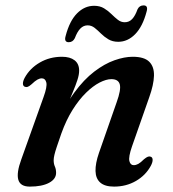

<svg xmlns="http://www.w3.org/2000/svg" viewBox="-20 -681 642 712"><path d="M71.5 -359.5Q65 -362.5 65 -371.2Q65 -380 71.5 -392.5Q91 -428 127.8 -449.2Q164.5 -470.5 210 -470.5Q239.5 -470.5 256.5 -457.5Q273.5 -444.5 273.5 -419Q273.5 -404 267.2 -384.8Q261 -365.5 250.2 -339.8Q239.5 -314 225.2 -279.5Q211 -245 195.5 -199.5L191 -217.5Q219.5 -288.5 255.2 -337.2Q291 -386 329.2 -415.2Q367.5 -444.5 404.5 -457.5Q441.5 -470.5 472 -470.5Q515 -470.5 533.5 -452Q552 -433.5 551 -400Q550 -366.5 533.5 -320.5L469.5 -138Q456 -99 459.8 -83.8Q463.5 -68.5 476 -68.5Q484 -68.5 492.8 -73.2Q501.5 -78 514 -90.5Q523 -98 528.8 -100Q534.5 -102 540 -99.5Q546 -96.5 546 -87.8Q546 -79 539.5 -66.5Q520.5 -31 484.2 -10Q448 11 403 11Q369 11 352 -3.8Q335 -18.5 334.2 -46.8Q333.5 -75 347 -114L412.5 -301.5Q429.5 -348.5 424.2 -368Q419 -387.5 393 -387.5Q374 -387.5 349.2 -374.8Q324.5 -362 298.8 -336.8Q273 -311.5 249.2 -273.8Q225.5 -236 207.5 -186Q197 -156 190.8 -137.2Q184.5 -118.5 181.8 -106.8Q179 -95 179 -87Q179 -73.5 183.5 -63.5Q188 -53.5 188 -40Q188 -17 161.8 -3Q135.5 11 90.5 11Q55.5 11 48 -14.2Q40.5 -39.5 59 -90L141.5 -321Q155.5 -359.5 151.8 -375Q148 -390.5 135 -390.5Q127.5 -390.5 118.8 -385.8Q110 -381 97 -368.5Q88.5 -361 82.8 -359Q77 -357 71.5 -359.5ZM418.5 -526Q397.5 -526 382 -535.2Q366.5 -544.5 354.5 -556.5Q342.5 -568.5 330.8 -577.8Q319 -587 305 -587Q289.5 -587 278 -575.2Q266.5 -563.5 257.5 -539.5Q250 -524.5 235 -524.5Q216.5 -524.5 223.5 -548Q238 -603.5 265.8 -631.5Q293.5 -659.5 329 -659.5Q350.5 -659.5 365.8 -650.2Q381 -641 393 -629Q405 -617 416.8 -607.8Q428.5 -598.5 442.5 -598.5Q459 -598.5 470.2 -610.5Q481.5 -622.5 490 -646.5Q497 -661 512.5 -661Q530.5 -661 523.5 -637.5Q509 -582.5 481.2 -554.2Q453.5 -526 418.5 -526Z"/></svg>

Font: Fraunces Medium
Style: Italic
Weight: 500
Italic angle: -16°
Version: Version 1.000;[b76b70a41]